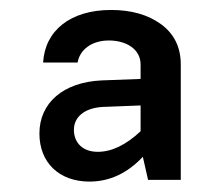

<svg xmlns="http://www.w3.org/2000/svg" viewBox="-20 -879 434 378"><path d="M335.9 -752C335.9 -785.6 323.2 -812 297.4 -831.1C271.5 -850.1 238.3 -859.4 198.7 -859.4C118.2 -859.4 68.4 -818.4 64.9 -755.9H132.8C137.2 -781.7 161.1 -799.3 194.3 -799.3C228 -799.3 256.8 -782.7 256.8 -752V-723.6L180.2 -720.7C104.5 -717.3 57.6 -676.3 57.6 -616.2C57.6 -559.1 96.2 -521.5 156.2 -521.5C195.3 -521.5 230.5 -537.6 261.2 -570.3L271.5 -524.9H335.9ZM125.5 -623.5C125.5 -648.4 146 -666.5 182.6 -668.5L256.8 -671.4V-620.6C228 -593.8 200.2 -580.1 172.4 -580.1C143.1 -580.1 125.5 -597.7 125.5 -623.5Z"/></svg>

Font: Estedad SemiBold
Style: Regular
Weight: 600
Designer: Amin Abedi
Version: Version 7.3